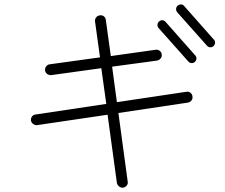

<svg xmlns="http://www.w3.org/2000/svg" viewBox="-20 -840 1040 887"><path d="M549 27Q539 28 530.5 21.5Q522 15 520 5L477 -310L152 -262Q142 -261 133.5 -267Q125 -273 123 -283Q122 -294 128 -302Q134 -310 144 -311L471 -360L448 -525L217 -493Q207 -492 198.5 -498Q190 -504 188 -514Q187 -525 193.5 -533.5Q200 -542 210 -543L442 -575L419 -741Q418 -752 424.5 -760Q431 -768 441 -769Q452 -771 460 -764.5Q468 -758 469 -747L492 -581L698 -610Q709 -612 717.5 -605.5Q726 -599 727 -589Q729 -579 722.5 -570.5Q716 -562 705 -560L498 -532L520 -368L841 -416Q852 -418 860 -411.5Q868 -405 869 -395Q871 -385 865 -376.5Q859 -368 848 -366L527 -318L570 -1Q572 9 565.5 17Q559 25 549 27ZM966 -627Q960 -621 951 -621.5Q942 -622 936 -629L799 -783Q793 -790 793.5 -799Q794 -808 801 -814Q808 -820 817 -819.5Q826 -819 831 -812L968 -657Q974 -651 973.5 -642Q973 -633 966 -627ZM880 -554Q874 -548 865 -548.5Q856 -549 850 -556L713 -710Q707 -717 707.5 -726Q708 -735 715 -741Q722 -747 730.5 -746.5Q739 -746 745 -739L882 -584Q888 -578 887.5 -569Q887 -560 880 -554Z"/></svg>

Font: Zen Kurenaido
Style: Regular
Weight: 400
Designer: Yoshimichi Ohira
Foundry: Positype
Version: Version 1.001